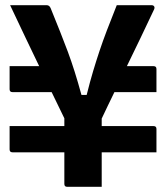

<svg xmlns="http://www.w3.org/2000/svg" viewBox="-20 -720 640 740"><path d="M372 -263V-234H572Q583 -234 583 -223V-133H372V0H239Q228 0 228 -11V-133H28Q17 -133 17 -144V-234H228V-264Q210 -300 179 -365H28Q17 -365 17 -376V-465H131Q107 -515 78.5 -574.5Q50 -634 19 -700H160Q170 -700 175 -689Q196 -637 212 -597Q228 -557 241.5 -520.5Q255 -484 267.5 -444.5Q280 -405 294 -354H314Q327 -406 339 -446Q351 -486 363.5 -523.5Q376 -561 392 -603Q408 -645 430 -700H564Q571 -700 574 -695.5Q577 -691 574 -684Q548 -629 522 -574.5Q496 -520 469 -465H572Q583 -465 583 -454V-365H421Q409 -340 396.5 -314.5Q384 -289 372 -263Z"/></svg>

Font: Recursive Mn Lnr St
Style: Bold
Weight: 700
Monospace: yes
Version: Version 1.079;hotconv 1.0.112;makeotfexe 2.5.65598; ttfautoh